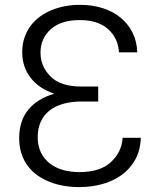

<svg xmlns="http://www.w3.org/2000/svg" viewBox="-20 -757 654 787"><path d="M202.4 -372.9Q171.5 -383.2 147.2 -399.5Q122.9 -415.8 106 -437.5Q89.1 -459.2 80.1 -485.6Q71 -512.1 71 -543Q71 -575.6 80.3 -602.6Q89.5 -629.6 105.6 -651.3Q121.8 -672.9 144 -689.1Q166.2 -705.3 192.5 -715.9Q218.8 -726.6 248 -731.9Q277.3 -737.2 307.2 -737.2Q359 -737.2 401.6 -723.4Q444.2 -709.5 475.1 -683.9Q506 -658.4 523.6 -622.5Q541.2 -586.6 542.6 -542.6H467.7Q464.1 -600.9 422.9 -637.8Q381.7 -674.7 307.2 -674.7Q229.8 -674.7 188.2 -637.4Q146 -599.4 146 -540.5Q146 -484.7 187.5 -443.2Q228.3 -402.3 313.9 -402.3H382.5V-340.9H313.9Q271.3 -340.9 237.9 -331.1Q204.5 -321.4 181.6 -302.7Q158.7 -284.1 146.7 -257.1Q134.6 -230.1 134.6 -195.3Q134.6 -157.7 148.4 -130.5Q162.3 -103.3 185.7 -85.8Q209.2 -68.2 240.1 -59.8Q271 -51.5 305 -51.5Q390.3 -51.5 434.3 -92.3Q479 -133.2 482.6 -192.1H557.2Q555.4 -139.9 533.9 -101.9Q512.4 -63.9 477.6 -39.1Q442.8 -14.2 398.1 -2.1Q353.3 9.9 305 9.9Q274.1 9.9 243.8 5Q213.4 0 185.9 -10.5Q158.4 -21 135.1 -37.1Q111.9 -53.3 94.8 -75.6Q77.8 -98 68.2 -126.6Q58.6 -155.2 58.6 -190.7Q58.6 -261.4 95.7 -307Q132.8 -352.6 202.4 -372.9Z"/></svg>

Font: Inter P Light
Style: Regular
Weight: 300
Designer: Rasmus Andersson
Foundry: rsms
Version: Version 3.018;git-588b23468